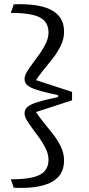

<svg xmlns="http://www.w3.org/2000/svg" viewBox="-20 -771 433 938"><path d="M100 -217Q100 -231 107 -241Q114 -251 132 -260Q150 -269 182 -277.5Q214 -286 264 -297V-306Q214 -317 182 -325.5Q150 -334 132 -343Q114 -352 107 -362Q100 -372 100 -386Q100 -401 112 -421Q124 -441 141.5 -464Q159 -487 176.5 -512Q194 -537 205.5 -562.5Q217 -588 217 -613Q217 -646 198.5 -667.5Q180 -689 139.5 -698.5Q99 -708 33 -708L47 -750Q100 -752 145 -746.5Q190 -741 223 -726Q256 -711 274.5 -684Q293 -657 293 -616Q293 -581 277 -548Q261 -515 237 -484.5Q213 -454 189.5 -425.5Q166 -397 151 -371L142 -384L332 -322V-281L142 -219L151 -232Q166 -206 189.5 -177.5Q213 -149 237 -118.5Q261 -88 277 -55Q293 -22 293 13Q293 54 274.5 81Q256 108 223 123Q190 138 145 143.5Q100 149 47 146L33 105Q99 105 139.5 95.5Q180 86 198.5 64.5Q217 43 217 10Q217 -15 205.5 -40.5Q194 -66 176.5 -91Q159 -116 141.5 -139Q124 -162 112 -182Q100 -202 100 -217Z"/></svg>

Font: Roboto Serif 20pt Light
Style: Regular
Weight: 300
Version: Version 1.008